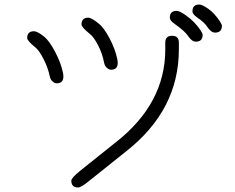

<svg xmlns="http://www.w3.org/2000/svg" viewBox="-20 -680 1040 848"><path d="M730 -602Q730 -632 760 -632Q773 -632 800 -613Q840 -585 866 -546Q875 -532 875 -526Q875 -496 845 -496Q827 -496 810 -522Q796 -543 752 -574Q730 -589 730 -602ZM830 -630Q830 -660 860 -660Q873 -660 900 -641Q927 -622 951 -586Q960 -572 960 -566Q960 -536 930 -536Q912 -536 895 -562Q883 -581 852 -602Q830 -617 830 -630ZM500 -402Q500 -372 470 -372Q462 -372 452.5 -380Q443 -388 440 -402Q432 -444 413 -480.5Q394 -517 377 -530Q340 -560 340 -572Q340 -602 370 -602Q384 -602 416 -576Q439 -558 464 -510.5Q489 -463 498 -419Q500 -409 500 -402ZM710 -492Q710 -522 740 -522Q770 -522 770 -492V-462Q770 -193 535 -10L370 122Q338 148 325 148Q295 148 295 118Q295 106 332 76L492 -52Q710 -223 710 -462ZM260 -342Q260 -312 230 -312Q222 -312 212.5 -320Q203 -328 200 -342Q192 -381 172.5 -419Q153 -457 137 -470Q100 -500 100 -512Q100 -542 130 -542Q145 -542 174 -519Q197 -501 223 -452Q249 -403 258 -359Q260 -349 260 -342Z"/></svg>

Font: Pecita
Style: Book
Weight: 400
Width: 7
Version: Version 4.3